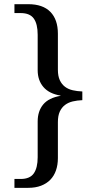

<svg xmlns="http://www.w3.org/2000/svg" viewBox="-20 -780 468 928"><path d="M49.8 85H80.1Q124.5 85 143.3 58.1Q162.1 31.2 162.1 -20V-192.9Q162.1 -242.7 188.7 -274.9Q215.3 -307.1 272.9 -316.9V-317.9Q217.3 -327.1 189.7 -359.6Q162.1 -392.1 162.1 -440.9V-611.8Q162.1 -664.1 143.3 -690.4Q124.5 -716.8 80.1 -716.8H49.8V-759.8H116.2Q187 -759.8 223.4 -722.7Q259.8 -685.5 259.8 -617.2V-442.9Q259.8 -412.6 269 -392.6Q278.3 -372.6 294.2 -360.6Q310.1 -348.6 331.5 -343.8Q353 -338.9 377.9 -337.9V-295.9Q353 -294.9 331.5 -289.8Q310.1 -284.7 294.2 -272.7Q278.3 -260.7 269 -240.7Q259.8 -220.7 259.8 -189.9V-16.1Q259.8 17.1 250.5 43.7Q241.2 70.3 223.1 88.9Q205.1 107.4 178.2 117.7Q151.4 127.9 116.2 127.9H49.8Z"/></svg>

Font: Noto Serif
Style: Regular
Weight: 400
Designer: Monotype Design team
Foundry: Monotype Imaging Inc.
Version: Version 1.02